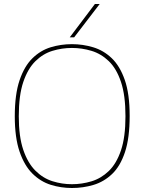

<svg xmlns="http://www.w3.org/2000/svg" viewBox="-20 -931 722 961"><path d="M340 10Q285 10 234 -6Q183 -22 142.5 -62Q102 -102 78 -172Q54 -242 54 -349Q54 -459 78 -529.5Q102 -600 142.5 -639.5Q183 -679 234 -694.5Q285 -710 340 -710Q394 -710 446 -694.5Q498 -679 539 -640Q580 -601 604.5 -531Q629 -461 629 -351Q629 -240 605.5 -169.5Q582 -99 541 -60Q500 -21 448 -5.5Q396 10 340 10ZM340 -9Q390 -9 438 -23.5Q486 -38 524.5 -75Q563 -112 585.5 -178.5Q608 -245 608 -349Q608 -454 585.5 -521Q563 -588 524.5 -625Q486 -662 438 -676.5Q390 -691 340 -691Q290 -691 242.5 -676.5Q195 -662 157 -624.5Q119 -587 96.5 -520.5Q74 -454 74 -349Q74 -247 96.5 -181Q119 -115 157 -77Q195 -39 242.5 -24Q290 -9 340 -9ZM329 -744 455 -911H479L351 -744Z"/></svg>

Font: Georama Thin
Style: Regular
Weight: 100
Designer: Jean-Baptiste Levee
Foundry: Production Type
Version: Version 1.000